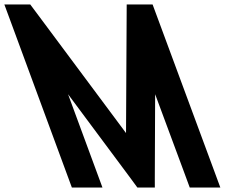

<svg xmlns="http://www.w3.org/2000/svg" viewBox="-261 -790 1007 860"><path d="M172.1 -20 197.9 50H60.9L35.1 -20L-215.6 -700L-241.5 -770H-125.5L-94.1 -728L303.5 -194L306.3 -728L306.5 -770H422.5L448.4 -700L700.1 -20L725.9 50H588.9L563.1 -20L433.9 -368L432.4 8L432.5 50H354.3L323.5 8L43.8 -368Z"/></svg>

Font: Nordica Plus
Style: NordicaClassicRgCondOpObl
Weight: 500
Version: Version 1.01